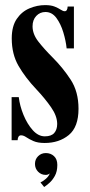

<svg xmlns="http://www.w3.org/2000/svg" viewBox="-20 -549 352 752"><path d="M155 11Q128 11 111 3.5Q94 -4 83 -11.5Q72 -19 62.5 -19Q50 -19 49 0H25.5V-168.5H53.5Q57.5 -134.5 72 -99Q86.5 -63.5 108.2 -39.2Q130 -15 155.5 -15Q181 -15 192.5 -28.2Q204 -41.5 204 -63.5Q204 -94.5 180 -129Q156 -163.5 123 -198.5Q79.5 -244.5 52.8 -290.5Q26 -336.5 26 -398.5Q26 -446 45.5 -474.8Q65 -503.5 95.2 -516.2Q125.5 -529 157 -529Q180 -529 194.5 -523Q209 -517 218 -511Q227 -505 233.5 -505Q244 -505 245 -523.5H269.5V-359.5H241Q238 -389 228 -422.2Q218 -455.5 200.8 -478.8Q183.5 -502 158 -502Q136.5 -502 122 -486.5Q107.5 -471 107.5 -446Q107.5 -415.5 130 -386.5Q152.5 -357.5 186.5 -323.5Q226 -284 256.8 -237Q287.5 -190 287.5 -123Q287.5 -51.5 249.5 -20.2Q211.5 11 155 11ZM153 183.5 138.5 165.5Q148 161.5 159.5 151.5Q171 141.5 175 130Q168.5 136 159 136Q141.5 136 129.2 123.5Q117 111 117 93Q117 75 129.2 62.8Q141.5 50.5 159.5 50.5Q178.5 50.5 191.5 62.5Q204.5 74.5 204.5 97Q204.5 122.5 194.8 140Q185 157.5 172.8 168Q160.5 178.5 153 183.5Z"/></svg>

Font: Imbue 50pt ExtraBold
Style: Regular
Weight: 800
Designer: Tyler Finck
Foundry: Etcetera Type Company
Version: Version 1.102; ttfautohint (v1.8.3)